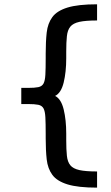

<svg xmlns="http://www.w3.org/2000/svg" viewBox="-20 -755 505 876"><path d="M422.9 101.1Q335.9 101.1 287.8 86.2Q239.7 71.3 218.8 42.7Q197.8 14.2 193.1 -27.6Q188.5 -69.3 188.5 -123.5V-143.6Q188.5 -192.4 187 -220Q185.5 -247.6 178.5 -260.5Q171.4 -273.4 154.8 -276.9Q138.2 -280.3 107.9 -280.3H77.1V-354H107.9Q138.2 -354 154.8 -357.4Q171.4 -360.8 178.5 -373.8Q185.5 -386.7 187 -414.3Q188.5 -441.9 188.5 -490.7V-510.7Q188.5 -564.9 193.1 -606.7Q197.8 -648.4 218.8 -677Q239.7 -705.6 287.8 -720.5Q335.9 -735.4 422.9 -735.4V-661.6Q371.1 -661.6 342.3 -655.3Q313.5 -648.9 300.8 -633.3Q288.1 -617.7 285.2 -590.1Q282.2 -562.5 282.2 -519.5V-489.3Q282.2 -426.3 270.5 -378.4Q258.8 -330.6 231.4 -317.4Q258.8 -303.7 270.5 -255.9Q282.2 -208 282.2 -145V-114.7Q282.2 -71.8 285.2 -44.2Q288.1 -16.6 300.8 -1Q313.5 14.6 342.3 21Q371.1 27.3 422.9 27.3Z"/></svg>

Font: Monda
Style: Regular
Weight: 400
Designer: Vernon Adams
Foundry: Vernon Adams
Version: Version 2.100; ttfautohint (v1.8.3)